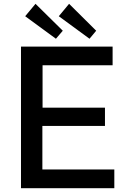

<svg xmlns="http://www.w3.org/2000/svg" viewBox="-20 -986 675 1006"><path d="M579 0V-98H202V-326H530V-422H203V-644H570V-742H90V0ZM112 -901 273 -783 309 -825 166 -966ZM288 -901 449 -783 484 -825 342 -966Z"/></svg>

Font: Cheyenne Sans Medium
Style: Regular
Weight: 500
Designer: The Public Sans project authors (U.S. Web Design System), Libre Franklin designed by Pablo Impallari and Rodrigo Fuenzal
Foundry: The Cheyenne Sans Project Authors
Version: Version 2.007